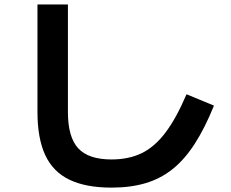

<svg xmlns="http://www.w3.org/2000/svg" viewBox="-20 -790 1040 863"><path d="M481.3 53.3Q365.7 53.3 291.9 17.7Q218 -18 183.2 -93.2Q148.4 -168.3 148.4 -286.7V-770H285.3V-286.7Q285.3 -173.6 331.5 -123.5Q377.6 -73.3 481.3 -73.3Q558.7 -73.3 617 -101.6Q675.4 -129.9 723.9 -194.3Q772.4 -258.6 818.4 -366.3L941.7 -315.3Q900.7 -214 855.3 -143.7Q810 -73.3 755.8 -30Q701.7 13.3 634.2 33.3Q566.7 53.3 481.3 53.3Z"/></svg>

Font: M PLUS 1 Thin
Style: Regular
Weight: 100
Designer: Coji Morishita
Foundry: UNDERFOREST DESIGN
Version: Version 1.001